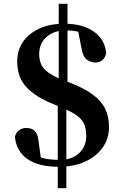

<svg xmlns="http://www.w3.org/2000/svg" viewBox="-20 -855 640 1004"><path d="M286 17Q180 17 122 -24.5Q64 -66 58 -141Q66 -166 82.5 -176Q99 -186 117 -186Q144 -186 160.5 -171.5Q177 -157 181 -121L196 -12L126 -64Q166 -40 201 -29.5Q236 -19 291 -19Q357 -19 394 -54.5Q431 -90 431 -143Q431 -183 419 -208.5Q407 -234 377.5 -254Q348 -274 296 -295L258 -311Q166 -348 118 -399.5Q70 -451 70 -534Q70 -592 100 -636Q130 -680 185.5 -705.5Q241 -731 316 -731Q412 -731 470.5 -690Q529 -649 535 -577Q530 -552 514.5 -540Q499 -528 480 -528Q456 -528 434.5 -543Q413 -558 406 -604L385 -710L463 -655Q423 -680 393 -688Q363 -696 326 -696Q262 -696 223.5 -662Q185 -628 185 -573Q185 -520 215 -490.5Q245 -461 312 -435L345 -423Q422 -393 466.5 -359.5Q511 -326 530.5 -285Q550 -244 550 -191Q550 -130 516.5 -83Q483 -36 424.5 -9.5Q366 17 286 17ZM282 129V-360H327V129ZM287 -360V-835H333V-360Z"/></svg>

Font: Noto Serif JP ExtraLight ExtraBold
Style: Regular
Weight: 800
Version: Version 2.003-H1;hotconv 1.1.1;makeotfexe 2.6.0